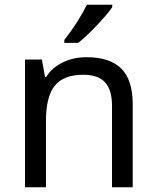

<svg xmlns="http://www.w3.org/2000/svg" viewBox="-20 -786 658 806"><path d="M450.2 0V-342.8Q450.2 -408.2 421.1 -440.2Q392.1 -472.2 330.1 -472.2Q247.6 -472.2 210.2 -426.5Q172.9 -380.9 172.9 -277.8V0H85V-536.1H155.8L168.9 -462.9H173.8Q198.7 -502.4 243.7 -524.2Q288.6 -545.9 342.8 -545.9Q441.4 -545.9 489.3 -498Q537.1 -450.2 537.1 -349.1V0ZM451.2 -766.1V-755.9Q429.7 -724.6 384.3 -677.2Q338.9 -629.9 308.1 -606H250V-618.2Q304.7 -687.5 345.2 -766.1Z"/></svg>

Font: NotoSans
Style: Regular
Weight: 400
Designer: Monotype Design team
Foundry: Monotype Imaging Inc.
Version: Version 1.04